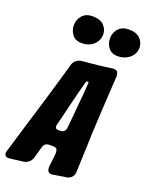

<svg xmlns="http://www.w3.org/2000/svg" viewBox="-247 -1078 895 1158"><g transform="rotate(20 200.5 -498.5)"><path d="M364 -814Q324 -814 304 -840.5Q284 -867 284 -900Q284 -935 307 -962Q330 -989 375 -989Q423 -989 447 -964Q471 -939 471 -908Q471 -886 462 -868.5Q453 -851 438 -839Q423 -827 404 -820.5Q385 -814 364 -814ZM132 -814Q92 -814 72 -840.5Q52 -867 52 -900Q52 -934 74.5 -961.5Q97 -989 142 -989Q191 -989 214.5 -964Q238 -939 238 -908Q238 -869 209 -841.5Q180 -814 132 -814ZM243 -9H241L236 -8Q216 -8 210 -18.5Q204 -29 204 -46L213 -123L214 -140Q214 -154 208 -162.5Q202 -171 186 -171H161Q130 -171 122 -141L102 -70Q97 -50 81.5 -37Q66 -24 46 -22L38 -21Q23 -19 9 -17.5Q-5 -16 -18 -14L-37 -12H-39L-44 -11Q-55 -11 -62.5 -16.5Q-70 -22 -70 -34Q-70 -37 -70 -40.5Q-70 -44 -68 -48L-2 -268Q9 -303 22 -346Q35 -389 49 -435.5Q63 -482 76.5 -529Q90 -576 102 -617L116 -667Q122 -687 137 -699Q152 -711 172 -713L267 -722Q314 -727 360 -734H362L367 -735Q387 -735 393.5 -724.5Q400 -714 400 -697L395 -615Q390 -543 386.5 -468.5Q383 -394 379 -321L377 -251Q376 -217 374 -179L370 -72Q369 -52 356.5 -38.5Q344 -25 324 -22L308 -20Q280 -15 253 -11ZM254 -602Q254 -609 247 -609Q239 -607 237 -601L216 -522L162 -302Q160 -292 160 -292Q160 -273 180 -273H195Q225 -275 228 -306L230 -328Q232 -348 234 -369Q236 -390 238 -412Q240 -438 242.5 -465.5Q245 -493 248 -522Z"/></g></svg>

Font: Bangerz 2
Style: Regular
Weight: 400
Designer: vernon adams
Foundry: Vernon Adams
Version: Version 2.10;December 28, 2023;FontCreator 13.0.0.2683 64-bi